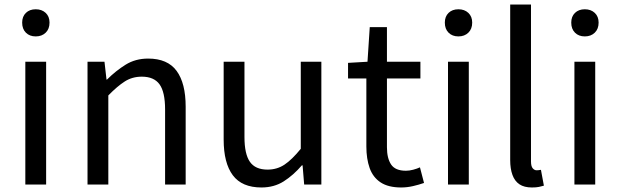

<svg xmlns="http://www.w3.org/2000/svg" viewBox="-20 -816 2743 849"><path d="M92 0V-543H184V0ZM138 -655Q111 -655 94.5 -671.5Q78 -688 78 -716Q78 -743 94.5 -759Q111 -775 138 -775Q165 -775 182 -759Q199 -743 199 -716Q199 -688 182 -671.5Q165 -655 138 -655Z M367 0V-543H442L451 -464H453Q492 -503 535.5 -530Q579 -557 635 -557Q721 -557 761 -502.5Q801 -448 801 -344V0H710V-332Q710 -409 685.5 -443Q661 -477 607 -477Q565 -477 532 -456Q499 -435 459 -394V0Z M1136 13Q1050 13 1009.5 -41Q969 -95 969 -199V-543H1061V-210Q1061 -135 1085 -100.5Q1109 -66 1163 -66Q1205 -66 1238 -88Q1271 -110 1310 -158V-543H1401V0H1325L1318 -85H1315Q1277 -41 1234.5 -14Q1192 13 1136 13Z M1754 13Q1697 13 1663 -9.5Q1629 -32 1614.5 -73Q1600 -114 1600 -168V-469H1519V-538L1605 -543L1615 -696H1691V-543H1839V-469H1691V-165Q1691 -116 1709.5 -88.5Q1728 -61 1775 -61Q1790 -61 1807 -65.5Q1824 -70 1837 -76L1855 -7Q1832 1 1806 7Q1780 13 1754 13Z M1961 0V-543H2053V0ZM2007 -655Q1980 -655 1963.5 -671.5Q1947 -688 1947 -716Q1947 -743 1963.5 -759Q1980 -775 2007 -775Q2034 -775 2051 -759Q2068 -743 2068 -716Q2068 -688 2051 -671.5Q2034 -655 2007 -655Z M2332 13Q2298 13 2277 -1Q2256 -15 2246 -42.5Q2236 -70 2236 -108V-796H2328V-102Q2328 -81 2335.5 -72Q2343 -63 2353 -63Q2357 -63 2361 -63.5Q2365 -64 2372 -65L2385 5Q2375 8 2363 10.5Q2351 13 2332 13Z M2520 0V-543H2612V0ZM2566 -655Q2539 -655 2522.5 -671.5Q2506 -688 2506 -716Q2506 -743 2522.5 -759Q2539 -775 2566 -775Q2593 -775 2610 -759Q2627 -743 2627 -716Q2627 -688 2610 -671.5Q2593 -655 2566 -655Z"/></svg>

Font: Noto Sans TC
Style: Regular
Weight: 400
Designer: Ryoko NISHIZUKA  (kana, bopomofo & ideographs); Paul D. Hunt (Latin, Greek & Cyrillic); Sandoll Communications , Soo-you
Foundry: Adobe
Version: Version 2.004-H2;hotconv 1.0.118;makeotfexe 2.5.65603